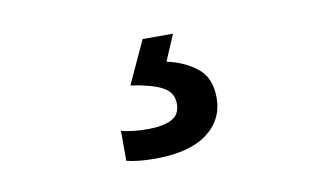

<svg xmlns="http://www.w3.org/2000/svg" viewBox="-40 -78 680 392"><g transform="rotate(-10 300.0 117.5)"><path d="M255 240Q219 240 196 234V172Q219 178 251 178Q282 178 300 169Q318 160 318 137Q318 113 295.5 101.5Q273 90 231 84L272 -5H335L312 49Q349 57 374.5 77.5Q400 98 400 139Q400 185 363 212.5Q326 240 255 240Z"/></g></svg>

Font: Noto Sans Mono Medium
Style: Regular
Weight: 500
Designer: Monotype Design Team
Foundry: Monotype Imaging Inc.
Version: Version 2.014